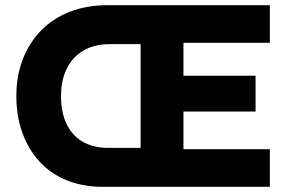

<svg xmlns="http://www.w3.org/2000/svg" viewBox="-20 -720 1119 740"><path d="M375 0Q299 0 237.5 -25Q176 -50 133 -96.5Q90 -143 66.5 -207.5Q43 -272 43 -350Q43 -428 68 -492Q93 -556 139 -603Q185 -650 250 -675Q315 -700 395 -700H1020V-555H687V-428H965V-290H687V-145H1020V0ZM395 -150H522V-550H403Q358 -550 323.5 -536Q289 -522 265 -496Q241 -470 228 -433.5Q215 -397 215 -350Q215 -303 227 -266Q239 -229 262 -203.5Q285 -178 318.5 -164Q352 -150 395 -150Z"/></svg>

Font: Mach
Style: Bold
Weight: 700
Version: Version 1.002